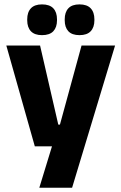

<svg xmlns="http://www.w3.org/2000/svg" viewBox="-20 -704 566 896"><path d="M332 -122.5 250 -87 360.5 -491.5H517L316.5 172H163.5L240 -78L312 -21H142.5L9.5 -491.5H167L252 -122.5ZM176 -540Q141.5 -540 124.2 -558.2Q107 -576.5 107 -609.5V-613.5Q107 -647 124.2 -665.2Q141.5 -683.5 176 -683.5Q211.5 -683.5 228.8 -665.2Q246 -647 246 -613.5V-609.5Q246 -576.5 228.8 -558.2Q211.5 -540 176 -540ZM351 -540Q316 -540 299 -558.2Q282 -576.5 282 -609.5V-613.5Q282 -647 299 -665.2Q316 -683.5 351 -683.5Q386 -683.5 403.2 -665.2Q420.5 -647 420.5 -613.5V-609.5Q420.5 -576.5 403.2 -558.2Q386 -540 351 -540Z"/></svg>

Font: Anek Bangla
Style: Bold
Weight: 700
Designer: Sulekha Rajkumar (Bangla), Yesha Goshar (Latin)
Foundry: Ek Type
Version: Version 1.003